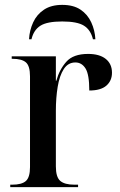

<svg xmlns="http://www.w3.org/2000/svg" viewBox="-20 -767 493 787"><path d="M22 0V-10H30Q69 -10 86 -25Q103 -40 103 -82V-454Q103 -497 86 -511.5Q69 -526 31 -526H28V-536H209V-436H211Q223 -481 251.5 -513.5Q280 -546 341 -546Q388 -546 413.5 -525.5Q439 -505 439 -469Q439 -436 416 -416Q393 -396 346 -396Q346 -462 330.5 -486.5Q315 -511 289 -511Q259 -511 241.5 -484Q224 -457 216.5 -411.5Q209 -366 209 -313V-85Q209 -41 227 -25.5Q245 -10 285 -10H300V0ZM99 -606Q101 -643 116 -675.5Q131 -708 160.5 -727.5Q190 -747 235 -747Q281 -747 310 -727.5Q339 -708 354 -675.5Q369 -643 371 -606H361Q352 -644 324.5 -661.5Q297 -679 235 -679Q173 -679 145.5 -661.5Q118 -644 109 -606Z"/></svg>

Font: Noto Serif Display SemiCondensed Medium
Style: Regular
Weight: 500
Width: 4
Designer: Monotype Design Team
Foundry: Monotype Imaging Inc.
Version: Version 2.009